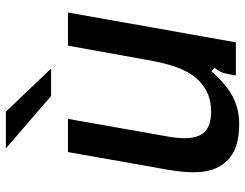

<svg xmlns="http://www.w3.org/2000/svg" viewBox="-108 -694 814 637"><g transform="rotate(-90 298.5 -376.0)"><path d="M53 -80Q45 -107 45 -140Q45 -179 54 -229L112 -557H222L164 -228Q158 -195 158 -170Q158 -133 173 -110Q194 -82 247 -82Q306 -82 346 -120Q372 -144 389 -185Q406 -226 418 -296L465 -557H575L476 0H366L371 -27Q374 -42 378.5 -51.5Q383 -61 392 -71L380 -81Q337 -32 296 -10.5Q255 11 206 11Q139 11 103 -13Q67 -37 53 -80ZM246 -763 389 -613H298L124 -763Z"/></g></svg>

Font: Open Sauce Sans Medium Italic
Style: Regular
Weight: 500
Italic angle: -10°
Designer: Alfredo Marco Pradil
Foundry: Creative Sauce Fz LLC
Version: Version 1.477